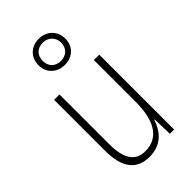

<svg xmlns="http://www.w3.org/2000/svg" viewBox="-246 -874 959 959"><g transform="rotate(-45 233.5 -394.5)"><path d="M234 -614C288 -614 328 -650 328 -706C328 -761 287 -799 233 -799C180 -799 139 -763 139 -706C139 -649 181 -614 234 -614ZM234 -642C192 -642 169 -670 169 -706C169 -744 193 -771 233 -771C272 -771 299 -744 299 -706C299 -668 273 -642 234 -642ZM391 -529H353V-233C353 -91 301 -25 213 -25C146 -25 110 -71 110 -178V-529H72V-170C72 -51 116 10 209 10C295 10 336 -46 355 -104H358L361 0H391Z"/></g></svg>

Font: Noto Sans Arabic UI Cn XLt
Style: Regular
Weight: 200
Width: 3
Designer: Monotype Design Team, Nadine Chahine and Nizar Qandah
Foundry: Monotype Imaging Inc.
Version: Version 2.010